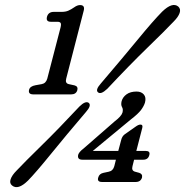

<svg xmlns="http://www.w3.org/2000/svg" viewBox="-20 -736 748 776"><path d="M185.5 -648Q164.5 -648 170 -668.5Q175.5 -688 197.5 -688H229Q245 -688 256 -692.8Q267 -697.5 280 -706.5Q292.5 -715.5 303.5 -715.5Q324 -715.5 318.5 -693.5L247.5 -418Q242.5 -399.5 258 -396L281 -391Q296.5 -387 292.5 -371.5Q287.5 -354.5 267.5 -354.5H115Q93 -354.5 97.5 -373Q101 -387.5 123.5 -391.5L148.5 -396Q165.5 -399 171 -418L225 -626Q228 -639 224.8 -643.5Q221.5 -648 211.5 -648ZM470 -171Q473.5 -185.5 484.5 -193.5L528 -224Q539.5 -232.5 547.5 -232.5Q558.5 -232.5 555 -219L531 -126H569Q588 -126 583.5 -109.5Q579 -90.5 559 -90.5H522L515.5 -64.5Q510.5 -46 526 -42L542.5 -37.5Q557 -33 554 -18.5Q548.5 -0.5 528.5 -0.5H392.5Q371.5 -0.5 377 -18.5Q381 -34 398.5 -37.5L419.5 -42Q437 -45.5 442 -64.5L448.5 -90.5H313Q291.5 -90.5 296 -110.5Q297.5 -115.5 302.5 -121.8Q307.5 -128 318 -136L443.5 -245.5Q470.5 -266 475 -281Q478.5 -294.5 473.2 -303.2Q468 -312 471.5 -327Q476 -343.5 491.5 -354.8Q507 -366 532 -366Q551 -366 561.2 -354.2Q571.5 -342.5 566 -321.5Q561.5 -307 550 -291.5Q538.5 -276 508 -252.5L355 -126H458ZM413.5 -377Q387.5 -352.5 376 -363Q364.5 -372.5 387.5 -398.5Q474.5 -500.5 536.8 -576.2Q599 -652 635.5 -689Q677 -729 700.5 -709.5Q711.5 -699.5 706 -683.5Q700.5 -667.5 682 -649Q647.5 -612.5 576.2 -543.5Q505 -474.5 413.5 -377ZM301 -305.5Q326 -330 339 -320Q350.5 -309.5 327.5 -283.5Q246.5 -188.5 186.5 -114.5Q126.5 -40.5 93.5 -6.5Q52.5 34 28.5 13.5Q17.5 4.5 23 -11.8Q28.5 -28 47 -46.5Q79 -80.5 147.8 -147.8Q216.5 -215 301 -305.5Z"/></svg>

Font: Fraunces 144pt S100
Style: Italic
Weight: 400
Italic angle: -16°
Version: Version 1.000; ttfautohint (v1.8.3)